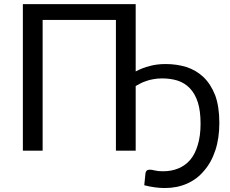

<svg xmlns="http://www.w3.org/2000/svg" viewBox="-20 -737 1124 939"><path d="M643.6 -387.7Q676.8 -405.3 711.9 -414.1Q747.1 -423.8 790 -423.8Q843.8 -423.8 891.6 -409.2Q939.5 -393.6 974.6 -360.4Q1010.7 -326.2 1032.2 -271.5Q1052.7 -215.8 1052.7 -135.7Q1052.7 -60.5 1033.2 -2Q1013.7 57.6 977.5 98.6Q943.4 139.6 894.5 161.1Q845.7 182.6 786.1 182.6Q738.3 182.6 685.5 168.9Q686.5 154.3 688.5 139.6Q689.5 126 691.4 111.3Q692.4 102.5 697.3 97.7Q702.1 92.8 712.9 92.8Q721.7 92.8 737.3 96.7Q752 100.6 777.3 100.6Q818.4 100.6 851.6 86.9Q885.7 73.2 910.2 44.9Q934.6 15.6 947.3 -28.3Q960.9 -72.3 960.9 -131.8Q960.9 -195.3 947.3 -237.3Q933.6 -279.3 908.2 -305.7Q883.8 -331.1 848.6 -342.8Q814.5 -353.5 772.5 -353.5Q748 -353.5 729.5 -349.6Q710.9 -346.7 695.3 -340.8Q679.7 -335.9 667 -329.1Q654.3 -322.3 643.6 -316.4Q643.6 -210.9 643.6 0Q619.1 0 546.9 0Q546.9 -160.2 546.9 -639.6Q457 -639.6 188.5 -639.6Q188.5 -480.5 188.5 0Q164.1 0 91.8 0Q91.8 -67.4 91.8 -268.6Q91.8 -380.9 91.8 -716.8Q229.5 -716.8 643.6 -716.8Q643.6 -634.8 643.6 -387.7Z"/></svg>

Font: Lato
Style: Regular
Weight: 400
Designer: Lukasz Dziedzic with Adam Twardoch and Botio Nikoltchev
Version: Version 2.015; 2015-08-06; http://www.latofonts.com/